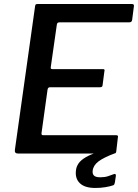

<svg xmlns="http://www.w3.org/2000/svg" viewBox="-20 -762 685 953"><path d="M154 -730Q155 -738 157.5 -740Q160 -742 166 -742H636Q648 -742 644 -726L636 -664Q635 -657 631.5 -654Q628 -651 619 -651H275Q269 -651 266 -648.5Q263 -646 262 -639L232 -429Q231 -423 233 -421Q235 -419 240 -419H490Q497 -419 498.5 -416Q500 -413 498 -407L489 -338Q488 -329 477 -329H228Q218 -329 216 -317L186 -101Q185 -91 193 -91H555Q562 -91 564.5 -88.5Q567 -86 565 -79L557 -10Q556 -4 553.5 -2Q551 0 543 0H69Q51 0 54 -19L154 -730ZM357 84Q359 65 370 49Q381 33 405.5 18.5Q430 4 472 -9L550 -1Q494 20 468.5 39.5Q443 59 440 85Q438 101 446.5 109.5Q455 118 478 118Q500 118 516.5 112.5Q533 107 543 103Q550 100 553 102.5Q556 105 555 112L550 145Q549 150 547 153.5Q545 157 541 158Q527 163 503.5 167Q480 171 453 171Q401 171 376.5 147.5Q352 124 357 84Z"/></svg>

Font: Libre Franklin Thin Medium
Style: Italic
Weight: 500
Italic angle: -8°
Version: Version 3.000